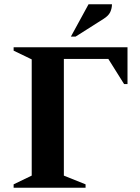

<svg xmlns="http://www.w3.org/2000/svg" viewBox="-20 -882 657 902"><path d="M44 0V-16L129 -57V-603L44 -644V-660H579V-487H563L489 -605H280V-57L382 -16V0ZM313 -710 396 -862H506Q506 -843 498 -825.5Q490 -808 466 -793L335 -710Z"/></svg>

Font: Spectral
Style: Bold
Weight: 700
Designer: Jean-Baptiste Levee
Foundry: Production Type
Version: Version 2.001